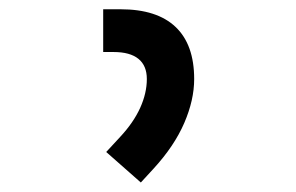

<svg xmlns="http://www.w3.org/2000/svg" viewBox="-20 -713 626 406"><path d="M277.8 -327.1 204.6 -391.6 233.9 -423.3Q262.2 -453.6 276.4 -484.9Q290.5 -516.1 290.5 -545.9Q290.5 -574.2 272.7 -588.6Q254.9 -603 220.2 -603H198.2V-693.4H234.9Q312 -693.4 351.3 -656Q390.6 -618.7 390.6 -545.9Q390.6 -501.5 369.6 -452.9Q348.6 -404.3 305.2 -356.9Z"/></svg>

Font: Cascadia Code
Style: Regular
Weight: 400
Designer: Aaron Bell
Foundry: Saja Typeworks
Version: Version 2404.023